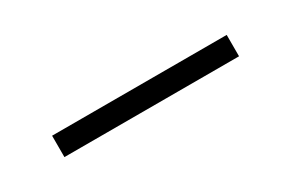

<svg xmlns="http://www.w3.org/2000/svg" viewBox="5 -259 696 459"><g transform="rotate(-30 353.0 -29.5)"><path d="M112 -59H594V0H112Z"/></g></svg>

Font: Lopes Sans Light
Style: Regular
Weight: 300
Designer: Gabriel Lam, Diego Maldonado
Foundry: TypeRant, Foresti Design
Version: Version 4.000